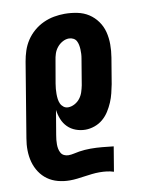

<svg xmlns="http://www.w3.org/2000/svg" viewBox="-90 -589 674 874"><g transform="rotate(-10 247.5 -152.5)"><path d="M162 223Q134 223 107.5 216Q81 209 60 194Q39 179 24.5 157Q10 135 3 109.5Q-4 84 -4.5 56Q-5 28 0 0L57 -345Q61 -369 69 -393.5Q77 -418 91.5 -440Q106 -462 126.5 -479.5Q147 -497 171 -508Q195 -519 220 -523.5Q245 -528 269 -528Q299 -528 328 -522Q357 -516 380 -501Q403 -486 419.5 -463Q436 -440 443 -412.5Q450 -385 450 -355Q450 -325 445 -295L425 -175Q421 -155 416 -134.5Q411 -114 402.5 -94Q394 -74 382 -55Q370 -36 353 -21.5Q336 -7 314.5 0.5Q293 8 272 8Q249 8 227.5 0Q206 -8 190.5 -23.5Q175 -39 166.5 -60Q158 -81 155 -104L136 9Q134 20 133 30.5Q132 41 132 51.5Q132 62 134 72Q136 82 141 91Q146 100 155.5 104.5Q165 109 175 109Q188 109 201 106Q214 103 226.5 101Q239 99 252.5 98Q266 97 279 97Q306 97 332.5 99.5Q359 102 385 105L366 219Q350 214 334 212Q318 210 300 210Q283 210 265.5 212Q248 214 230.5 216.5Q213 219 196 221Q179 223 162 223ZM212 -106Q227 -106 242 -114Q257 -122 267 -135Q277 -148 282 -163.5Q287 -179 290 -194L310 -314Q312 -325 312.5 -335.5Q313 -346 312.5 -356.5Q312 -367 310 -377Q308 -387 303.5 -395.5Q299 -404 289.5 -409Q280 -414 269 -414Q254 -414 239.5 -406Q225 -398 214.5 -385Q204 -372 199 -356.5Q194 -341 192 -326L174 -222Q172 -210 171 -198.5Q170 -187 170 -175Q170 -163 171.5 -151.5Q173 -140 177.5 -130Q182 -120 191 -113Q200 -106 212 -106Z"/></g></svg>

Font: Iosevka Term Curly Heavy
Style: Italic
Weight: 900
Italic angle: -9°
Designer: Belleve Invis
Foundry: Belleve Invis
Version: Version 32.3.0